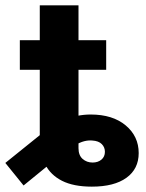

<svg xmlns="http://www.w3.org/2000/svg" viewBox="-65 -694 550 724"><path d="M281.2 9.8Q212.4 9.8 168.9 -12.2Q125.5 -34.2 105.2 -74.5Q85 -114.7 85 -168.5V-299.3H231V-135.3Q231 -108.4 246.6 -94.7Q262.2 -81.1 284.2 -81.1Q304.2 -81.1 317.4 -92Q330.6 -103 330.6 -121.6Q330.6 -138.7 318.8 -150.6Q307.1 -162.6 283.2 -164.1Q268.1 -165.5 252.2 -161.4Q236.3 -157.2 216.8 -145.8Q197.3 -134.3 169.9 -113.8L23.9 5.4L-44.9 -79.6L95.7 -192.9Q131.8 -222.7 179 -242.4Q226.1 -262.2 276.9 -262.2Q359.9 -262.2 408.9 -221.2Q458 -180.2 458 -116.7Q458 -57.1 411.9 -23.7Q365.7 9.8 281.2 9.8ZM85 -194.3V-673.8H231V-194.3ZM9.8 -430.7V-542.5H335.4V-430.7Z"/></svg>

Font: Inter 16pt
Style: Bold
Weight: 700
Version: Version 4.001;git-66647c0bb